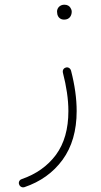

<svg xmlns="http://www.w3.org/2000/svg" viewBox="-20 -541 428 817"><path d="M258.3 -252.9C251 -250.5 247.1 -243.7 247.1 -237.3C247.1 -235.8 247.1 -233.9 247.6 -231.9C262.7 -173.3 271 -118.7 271 -68.4C271 7.8 253.4 69.8 217.8 118.2C182.1 166 133.3 200.2 72.3 221.2C64 223.6 60.1 231.4 60.1 237.3C60.1 239.3 60.5 241.7 61.5 244.1C64 252.4 72.3 256.3 78.1 256.3C80.1 256.3 82 255.9 84 255.4C151.9 232.4 206.1 193.8 246.1 139.2C286.1 84.5 306.2 15.1 306.2 -68.4C306.2 -121.6 298.3 -178.7 282.2 -240.7C279.8 -250 271.5 -254.4 265.6 -254.4C263.2 -254.4 260.7 -253.9 258.3 -252.9ZM222.7 -492.2C222.7 -486.8 224.1 -481.9 224.6 -477.5C228 -467.3 236.8 -457.5 252.9 -457.5C277.8 -457.5 285.2 -477.1 285.2 -491.2C285.2 -497.1 283.2 -502.4 279.8 -507.8C275.4 -515.1 267.1 -521 253.9 -521C234.4 -521 222.7 -506.3 222.7 -492.2Z"/></svg>

Font: Mikhak ExtraLight
Style: Regular
Weight: 200
Designer: Amin Abedi
Version: Version 3.2